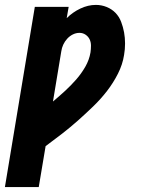

<svg xmlns="http://www.w3.org/2000/svg" viewBox="-56 -548 576 783"><path d="M-36 215 86 -520H224L216 -474Q240 -498 271.5 -513Q303 -528 335 -528Q358 -528 379 -519.5Q400 -511 415 -495.5Q430 -480 438 -459Q446 -438 450 -416Q454 -394 454 -370.5Q454 -347 450 -324Q444 -285 425 -247.5Q406 -210 380.5 -177Q355 -144 324.5 -114.5Q294 -85 262.5 -57Q231 -29 197.5 -3Q164 23 130 48L102 215ZM160 -134Q185 -155 209 -177Q233 -199 254.5 -223.5Q276 -248 292 -276Q308 -304 313 -334Q315 -348 315 -362Q315 -376 309.5 -387.5Q304 -399 293 -406.5Q282 -414 268 -414Q254 -414 241 -407.5Q228 -401 218 -390Q208 -379 202 -366Q196 -353 194 -339Z"/></svg>

Font: Iosevka Curly Heavy
Style: Italic
Weight: 900
Italic angle: -9°
Monospace: yes
Designer: Belleve Invis
Foundry: Belleve Invis
Version: Version 22.1.2; ttfautohint (v1.8.4)